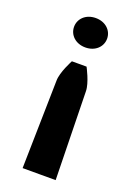

<svg xmlns="http://www.w3.org/2000/svg" viewBox="-138 -564 575 819"><g transform="rotate(20 150.0 -154.0)"><path d="M225 -441.7C225 -478.3 195 -508.3 150 -508.3C105 -508.3 75 -478.3 75 -441.7C75 -405 105 -375 150 -375C195 -375 225 -405 225 -441.7ZM75 200H150H225L216.7 -200C216.7 -238.3 183.3 -300 183.3 -300H150H116.7C116.7 -300 83.3 -238.3 83.3 -200Z"/></g></svg>

Font: BoonHome
Style: Bold
Weight: 700
Designer: Sungsit Sawaiwan
Foundry: Sungsit Sawaiwan
Version: Version 0.2